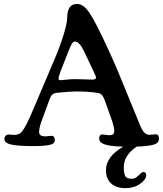

<svg xmlns="http://www.w3.org/2000/svg" viewBox="-20 -745 843 990"><path d="M236.8 -236.3 196.8 -127.4Q181.6 -86.9 181.6 -64.5Q181.6 -43 209.5 -42Q215.8 -41.5 229.2 -43.2Q242.7 -44.9 247.1 -44.9Q262.7 -43.5 262.7 -22.5Q262.7 -3.9 236.1 2.2Q209.5 8.3 150.9 8.3Q74.2 8.3 38.6 0.5Q2.9 -7.3 2.9 -28.3Q2.9 -38.1 8.1 -44.2Q13.2 -50.3 21.5 -51.3Q25.9 -51.8 40.8 -50Q55.7 -48.3 63 -50.3Q78.6 -51.8 90.3 -63.7Q102.1 -75.7 117.9 -106.9Q133.8 -138.2 162.1 -206.1L262.7 -442.9Q290.5 -508.8 308.3 -567.1Q326.2 -625.5 326.2 -650.9Q326.2 -724.6 376.5 -724.6Q403.8 -724.6 426 -698.7Q448.2 -672.9 477.1 -616.7Q506.8 -559.1 538.6 -489.5Q570.3 -419.9 588.1 -377.4Q606 -335 641.6 -247.1Q677.2 -159.2 689 -131.3Q690.9 -127 695.6 -115.5Q700.2 -104 701.9 -99.9Q703.6 -95.7 707.5 -87.2Q711.4 -78.6 713.9 -75Q716.3 -71.3 720.2 -65.9Q724.1 -60.5 728 -57.9Q731.9 -55.2 736.3 -53.2Q742.7 -48.3 762.2 -50.8Q781.7 -53.2 784.7 -52.7Q799.8 -51.3 799.8 -30.3Q799.8 -8.8 776.4 -0.5Q746.6 9.3 685.1 10.7Q618.2 55.7 618.2 117.2Q618.2 148.4 625.7 162.6Q633.3 176.8 657.7 176.8Q673.3 176.8 684.6 168Q695.8 159.2 703.9 150.6Q711.9 142.1 719.2 142.1Q733.9 142.1 733.9 158.2Q733.9 180.7 702.4 202.9Q670.9 225.1 627 225.1Q579.1 225.1 552.7 200.7Q526.4 176.3 526.4 132.3Q526.4 63 615.2 11.2Q535.6 9.8 507.8 -5.9Q491.2 -14.6 491.2 -30.8Q491.2 -50.3 505.9 -51.8Q511.7 -51.8 526.1 -49.6Q540.5 -47.4 547.4 -47.9Q569.3 -48.3 569.3 -70.3Q569.3 -85 559.6 -116.7L519.5 -229.5Q513.7 -245.6 506.1 -254.4Q498.5 -263.2 484.4 -265.6Q438.5 -273.4 373 -273.4Q341.8 -273.4 273.4 -266.6Q258.8 -265.1 250.7 -258.3Q242.7 -251.5 236.8 -236.3ZM367.2 -336.9Q390.1 -336.9 420.7 -335.7Q451.2 -334.5 457 -334.5Q475.1 -334.5 475.1 -346.2Q475.1 -351.1 459.5 -383.3L415 -477.1Q406.7 -493.2 402.1 -501.5Q397.5 -509.8 387.2 -520.3Q377 -530.8 367.2 -530.8Q357.9 -530.8 351.6 -521Q345.2 -511.2 335.9 -488.3L293.5 -380.4Q281.7 -348.6 281.7 -341.3Q281.7 -336.9 283.7 -334.5Q285.6 -332 287.8 -331.8Q290 -331.5 294.9 -331.5Q296.9 -331.5 306.9 -332.8Q316.9 -334 333.3 -335.4Q349.6 -336.9 367.2 -336.9Z"/></svg>

Font: Cooper* Medium
Style: Regular
Weight: 500
Designer: Owen Earl
Foundry: indestructible type*
Version: Version 0.001